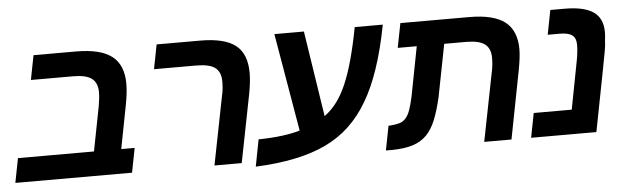

<svg xmlns="http://www.w3.org/2000/svg" viewBox="-53 -755 3030 926"><g transform="rotate(-5 1461.5 -291.5)"><path d="M108 -488 131 -606H337Q455 -606 510 -563.5Q565 -521 565 -430Q565 -388 554 -330L513 -118H578L555 0H-10L13 -118H381L423 -334Q430 -375 430 -401Q430 -446 402.5 -467Q375 -488 312 -488Z M1027 -401Q1027 -446 1000 -467Q973 -488 907 -488H704L727 -606H938Q1055 -606 1108.5 -564.5Q1162 -523 1162 -430Q1162 -388 1151 -330L1086 0H954L1020 -334Q1024 -350 1025.5 -367Q1027 -384 1027 -401Z M1297 -606H1440L1504 -191Q1570 -238 1611 -334Q1653 -431 1686 -606H1822Q1777 -371 1699 -241Q1622 -109 1493 -48Q1363 14 1152 23L1177 -107Q1241 -108 1291 -114.5Q1341 -121 1378 -132Z M2392 0H2260L2326 -334Q2333 -365 2333 -401Q2333 -446 2305.5 -467Q2278 -488 2215 -488H2109L2059 -232Q2044 -168 2026 -124Q2008 -80 1981 -53Q1954 -26 1914.5 -13.5Q1875 -1 1817 0H1784L1807 -118H1815Q1841 -120 1859 -125Q1877 -130 1890 -144Q1903 -158 1912 -183Q1921 -208 1930 -249L1976 -488H1884L1907 -606H2240Q2358 -606 2413 -563.5Q2468 -521 2468 -430Q2468 -394 2456 -330Z M2487 0 2510 -118H2694L2737 -342Q2747 -392 2747 -428Q2747 -460 2728.5 -474Q2710 -488 2668 -488H2610L2633 -606H2702Q2796 -606 2841 -575Q2886 -544 2886 -477Q2886 -461 2883 -436Q2882 -411 2877 -384Q2875 -371 2856.5 -275.5Q2838 -180 2803 0Z"/></g></svg>

Font: Libra Sans Modern
Style: Bold Italic
Weight: 700
Italic angle: -12°
Foundry: Stefan Peev, Context Ltd
Version: Version 1.000